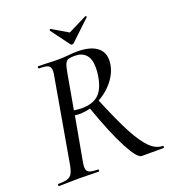

<svg xmlns="http://www.w3.org/2000/svg" viewBox="-141 -894 903 1002"><g transform="rotate(-20 310.0 -393.0)"><path d="M267 -623Q281 -624 292 -625Q320 -628 342 -628Q412 -628 449 -602.5Q486 -577 486 -531Q486 -477 451.5 -428Q417 -379 362 -349Q415 -220 453.5 -148Q492 -76 525.5 -44Q559 -12 595 -12Q599 -12 599 -6Q599 0 595 0H474Q450 0 405 -84.5Q360 -169 305 -325Q273 -317 244 -317Q233 -317 219 -319L176 -81Q172 -62 172 -48Q172 -27 185.5 -19.5Q199 -12 235 -12Q239 -12 239 -6Q239 0 236 0Q207 0 190 -1L127 -2L63 -1Q46 0 16 0Q12 0 12 -6Q12 -12 16 -12Q49 -12 66 -17.5Q83 -23 91.5 -37Q100 -51 106 -81L187 -544Q191 -561 191 -577Q191 -598 177.5 -605.5Q164 -613 127 -613Q123 -613 123 -619Q123 -625 127 -625L173 -624Q211 -622 235 -622Q252 -622 267 -623ZM223 -345Q249 -341 264 -341Q327 -341 359.5 -371Q392 -401 403 -469Q407 -492 407 -516Q407 -565 385 -588Q363 -611 325 -611Q300 -611 289 -607.5Q278 -604 271 -590Q264 -576 258 -542ZM247 -779V-780Q247 -782 250 -784.5Q253 -787 254 -786L342 -734L446 -786H447Q450 -786 452.5 -783Q455 -780 452 -779L342 -675Q338 -671 332 -671Q327 -671 324 -675Z"/></g></svg>

Font: CormorantInfant-MediumItalic
Style: Italic
Weight: 500
Italic angle: -10°
Designer: Christian Thalmann (Catharsis Fonts)
Foundry: Catharsis Fonts
Version: Version 3.303